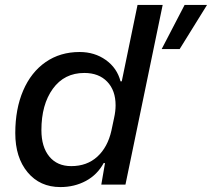

<svg xmlns="http://www.w3.org/2000/svg" viewBox="-20 -749 860 779"><path d="M42 -209Q42 -307 74 -381.5Q106 -456 165 -497Q224 -538 303 -538Q364 -538 409.5 -505.5Q455 -473 469 -419H474L538 -729H640L489 0H391L406 -87L401 -88Q375 -40 328.5 -15Q282 10 225 10Q142 10 92 -50Q42 -110 42 -209ZM432 -219 443 -271Q449 -298 449 -322Q449 -382 415 -417.5Q381 -453 322 -453Q241 -453 194.5 -389Q148 -325 148 -221Q148 -153 180 -114Q212 -75 269 -75Q333 -75 375 -113.5Q417 -152 432 -219ZM729 -729H820L709 -550H636Z"/></svg>

Font: Mona Sans Medium
Style: Italic
Weight: 500
Italic angle: -11.7°
Designer: Deni Anggara
Foundry: GitHub
Version: Version 2.000